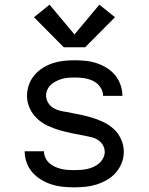

<svg xmlns="http://www.w3.org/2000/svg" viewBox="-20 -797 640 825"><path d="M299 8Q274 8 249.5 5.5Q225 3 201.5 -4.5Q178 -12 156.5 -25Q135 -38 119 -56.5Q103 -75 94.5 -98.5Q86 -122 86 -147Q86 -147 86 -147Q86 -147 86 -147H169Q169 -133 175 -119.5Q181 -106 191.5 -96.5Q202 -87 215 -81Q228 -75 242 -71.5Q256 -68 270 -67Q284 -66 299 -66Q313 -66 327 -67Q341 -68 355 -71Q369 -74 382 -80Q395 -86 405.5 -95Q416 -104 423 -117Q430 -130 430 -144Q430 -160 422 -173.5Q414 -187 401 -195.5Q388 -204 373 -207.5Q358 -211 343 -214Q316 -219 289 -224.5Q262 -230 236 -237.5Q210 -245 184.5 -257Q159 -269 139 -288Q119 -307 107.5 -332.5Q96 -358 96 -385Q96 -409 104 -432Q112 -455 127.5 -473.5Q143 -492 163.5 -505Q184 -518 207 -525.5Q230 -533 253.5 -535.5Q277 -538 301 -538Q325 -538 349 -535.5Q373 -533 395.5 -525.5Q418 -518 439 -505Q460 -492 475 -473.5Q490 -455 498 -432Q506 -409 506 -385Q506 -385 506 -385Q506 -385 506 -385H423Q423 -405 411 -422.5Q399 -440 380.5 -449Q362 -458 342 -461Q322 -464 301 -464Q288 -464 274.5 -463Q261 -462 248 -458.5Q235 -455 222.5 -449Q210 -443 200 -434Q190 -425 184 -412.5Q178 -400 178 -386Q178 -371 186 -357Q194 -343 207 -334.5Q220 -326 235 -322Q250 -318 265 -316Q292 -311 319 -305.5Q346 -300 372 -292.5Q398 -285 423.5 -273Q449 -261 469 -242.5Q489 -224 500.5 -198Q512 -172 512 -145Q512 -120 503 -97Q494 -74 478 -55.5Q462 -37 440.5 -24.5Q419 -12 395.5 -4.5Q372 3 347.5 5.5Q323 8 299 8ZM346 -594H254L126 -723L193 -777L300 -649L407 -777L474 -723Z"/></svg>

Font: Iosevka Curly Extended
Style: Regular
Weight: 400
Width: 7
Monospace: yes
Designer: Belleve Invis
Foundry: Belleve Invis
Version: Version 11.1.0; ttfautohint (v1.8.3)